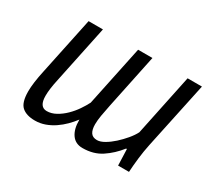

<svg xmlns="http://www.w3.org/2000/svg" viewBox="-105 -679 955 870"><g transform="rotate(30 372.0 -244.0)"><path d="M471 -500 412 -217Q405 -184 400.5 -157Q396 -130 396 -110Q396 -82 406 -67Q416 -52 439 -52Q456 -52 477.5 -64.5Q499 -77 520 -96Q541 -115 559.5 -137Q578 -159 588 -179L655 -500H730L656 -151Q648 -113 643.5 -74Q639 -35 637 0H580L577 -85H573Q540 -43 498.5 -15.5Q457 12 400 12Q363 12 343.5 -15.5Q324 -43 324 -90V-93Q309 -73 290.5 -54.5Q272 -36 250 -21Q228 -6 203 3Q178 12 151 12Q106 12 82.5 -9Q59 -30 59 -88Q59 -131 74 -200L137 -500H212L149 -199Q137 -145 137 -110Q137 -52 176 -52Q200 -52 223.5 -65Q247 -78 267.5 -98Q288 -118 304 -141.5Q320 -165 330 -185L396 -500Z"/></g></svg>

Font: PT Sans
Style: Italic
Weight: 400
Italic angle: -12°
Designer: A.Korolkova, O.Umpeleva, V.Yefimov
Foundry: ParaType Ltd
Version: Version 2.003W OFL